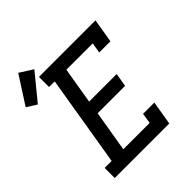

<svg xmlns="http://www.w3.org/2000/svg" viewBox="-302 -983 1128 1128"><g transform="rotate(-45 261.5 -419.0)"><path d="M-1 0V-84H57L151 -651H104V-735H574L549 -586H456L467 -651H248L210 -424H439L425 -340H197L154 -84H373L383 -149H477L452 0ZM-15 -625 -77 -664 35 -838 117 -786Z"/></g></svg>

Font: Iosevka Etoile Medium Oblique
Style: Regular
Weight: 500
Italic angle: -9°
Designer: Belleve Invis
Foundry: Belleve Invis
Version: Version 15.5.2; ttfautohint (v1.8.4)